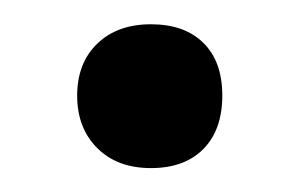

<svg xmlns="http://www.w3.org/2000/svg" viewBox="-20 -128 247 159"><path d="M60.5 -5.4Q43.9 -22 43.9 -48.8Q43.9 -75.7 60.5 -91.8Q77.1 -107.9 105 -107.9Q132.8 -107.9 148.4 -92.5Q164.1 -77.1 164.1 -48.8Q164.1 -20.5 148.4 -4.6Q132.8 11.2 105 11.2Q77.1 11.2 60.5 -5.4Z"/></svg>

Font: Cormorant-Bold
Style: Bold
Weight: 700
Designer: Christian Thalmann (Catharsis Fonts)
Version: Version 3.000